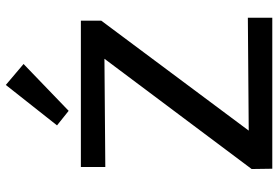

<svg xmlns="http://www.w3.org/2000/svg" viewBox="-168 -788 956 660"><g transform="rotate(-90 310.0 -458.0)"><path d="M259 -700 209 -740 348 -916 420 -855ZM579 -84V0H60L59 -71L438 -577L66 -574V-658H569V-588L191 -81Z"/></g></svg>

Font: Ysabeau SC Semibold
Style: Regular
Weight: 600
Designer: Christian Thalmann (Catharsis Fonts)
Version: Version 0.003